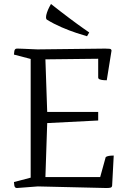

<svg xmlns="http://www.w3.org/2000/svg" viewBox="-20 -944 641 964"><path d="M473 -555V-649L208 -646L217 -382H473V-339L217 -326L208 -55H483L509 -149Q509 -156 518 -159Q527 -162 537.5 -162.5Q548 -163 551 -163L543 -12Q542 -4 535.5 -2Q529 0 514 0L170 -8L65 0Q54 0 52 -12.5Q50 -25 50 -30L134 -52V-648L50 -670Q50 -675 52 -687.5Q54 -700 65 -700Q65 -700 71 -700Q77 -700 99 -699Q121 -698 168 -696L508 -700Q522 -700 530.5 -699Q539 -698 540 -690L516 -541Q512 -541 501.5 -541.5Q491 -542 482 -545Q473 -548 473 -555ZM428 -781 417 -762Q399 -767 364 -778.5Q329 -790 289.5 -807Q250 -824 216 -845Q211 -848 211 -857Q211 -867 216 -881.5Q221 -896 227.5 -908.5Q234 -921 236 -924Q284 -886 328 -853Q372 -820 400 -800.5Q428 -781 428 -781Z"/></svg>

Font: Mate SC
Style: Regular
Weight: 400
Designer: Eduardo Rodriguez Tunni
Foundry: Eduardo Rodriguez Tunni
Version: Version 1.003; ttfautohint (v1.8.4.7-5d5b);gftools[0.9.24]